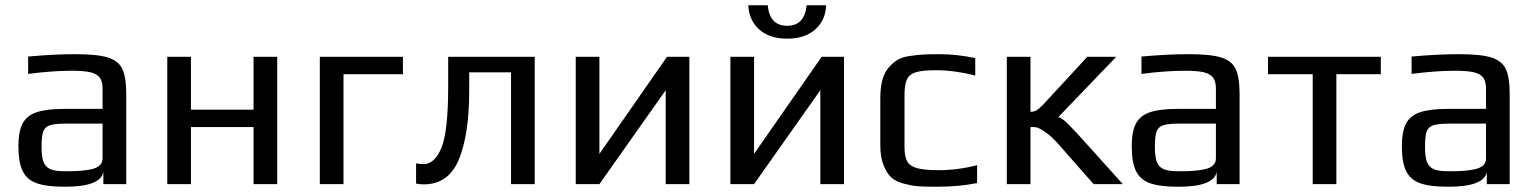

<svg xmlns="http://www.w3.org/2000/svg" viewBox="-20 -700 5838 730"><path d="M50 -144Q50 -199 65.5 -229.5Q81 -260 118.5 -273Q156 -286 225 -286H370V-363Q370 -390 359.5 -404.5Q349 -419 324.5 -425Q300 -431 253 -431Q178 -431 87 -419V-485Q186 -494 266 -494Q350 -494 390 -481.5Q430 -469 445 -438Q460 -407 460 -342V0H373V-46Q362 10 227 10Q158 10 120.5 -3Q83 -16 66.5 -49Q50 -82 50 -144ZM242 -49Q291 -49 325 -56Q370 -65 370 -98V-230H231Q188 -230 169 -223.5Q150 -217 144 -199Q138 -181 138 -141Q138 -105 145 -85.5Q152 -66 170 -57.5Q188 -49 224 -49Z M616 -484H706V-283H944V-484H1034V0H944V-217H706V0H616Z M1196 -484H1512V-418H1286V0H1196Z M1562 -2V-79Q1576 -76 1590 -76Q1633 -76 1658.5 -138.5Q1684 -201 1684 -370V-484H2013V0H1923V-425H1764V-355Q1764 -190 1725 -94.5Q1686 1 1591 1Q1576 1 1562 -2Z M2601 -484V0H2511V-357L2259 0H2169V-484H2259V-115L2516 -484Z M2757 0ZM3189 -484V0H3099V-357L2847 0H2757V-484H2847V-115L3104 -484ZM2825 -680H2899Q2906 -602 2973 -602Q3039 -602 3047 -680H3121Q3119 -623 3079.5 -588Q3040 -553 2973 -553Q2906 -553 2867 -587.5Q2828 -622 2825 -680Z M3327 0ZM3416 -2Q3385 -10 3368 -26Q3351 -42 3339 -73Q3327 -103 3327 -148V-326Q3327 -407 3358 -442Q3375 -462 3392.5 -472.5Q3410 -483 3438 -487Q3466 -491 3488 -492.5Q3510 -494 3550 -494Q3619 -494 3688 -479V-413Q3608 -433 3539 -433Q3487 -433 3462.5 -425.5Q3438 -418 3428.5 -398.5Q3419 -379 3419 -339V-141Q3419 -104 3429.5 -86Q3440 -68 3467.5 -60.5Q3495 -53 3549 -53Q3622 -53 3695 -72V-4Q3627 10 3540 10Q3490 10 3467.5 8Q3445 6 3416 -2Z M3808 -484H3898V-275Q3913 -275 3922.5 -281.5Q3932 -288 3946 -302L4114 -484H4224L4004 -255Q4017 -252 4041.5 -228Q4066 -204 4114 -150L4249 0H4138L4006 -150Q3979 -181 3953 -199Q3933 -212 3925 -214.5Q3917 -217 3909 -217Q3901 -217 3898 -217V0H3808Z M4283 -144Q4283 -199 4298.5 -229.5Q4314 -260 4351.5 -273Q4389 -286 4458 -286H4603V-363Q4603 -390 4592.5 -404.5Q4582 -419 4557.5 -425Q4533 -431 4486 -431Q4411 -431 4320 -419V-485Q4419 -494 4499 -494Q4583 -494 4623 -481.5Q4663 -469 4678 -438Q4693 -407 4693 -342V0H4606V-46Q4595 10 4460 10Q4391 10 4353.5 -3Q4316 -16 4299.5 -49Q4283 -82 4283 -144ZM4475 -49Q4524 -49 4558 -56Q4603 -65 4603 -98V-230H4464Q4421 -230 4402 -223.5Q4383 -217 4377 -199Q4371 -181 4371 -141Q4371 -105 4378 -85.5Q4385 -66 4403 -57.5Q4421 -49 4457 -49Z M4971 -418H4801V-484H5230V-418H5061V0H4971Z M5310 -144Q5310 -199 5325.5 -229.5Q5341 -260 5378.5 -273Q5416 -286 5485 -286H5630V-363Q5630 -390 5619.5 -404.5Q5609 -419 5584.5 -425Q5560 -431 5513 -431Q5438 -431 5347 -419V-485Q5446 -494 5526 -494Q5610 -494 5650 -481.5Q5690 -469 5705 -438Q5720 -407 5720 -342V0H5633V-46Q5622 10 5487 10Q5418 10 5380.5 -3Q5343 -16 5326.5 -49Q5310 -82 5310 -144ZM5502 -49Q5551 -49 5585 -56Q5630 -65 5630 -98V-230H5491Q5448 -230 5429 -223.5Q5410 -217 5404 -199Q5398 -181 5398 -141Q5398 -105 5405 -85.5Q5412 -66 5430 -57.5Q5448 -49 5484 -49Z"/></svg>

Font: Play
Style: Regular
Weight: 400
Designer: Jonas Hecksher (Cyrillic expansion: Cyreal)
Foundry: Jonas Hecksher, Playtype, e-types AS
Version: Version 2.101; ttfautohint (v1.5.65-e2d9)